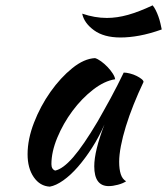

<svg xmlns="http://www.w3.org/2000/svg" viewBox="-20 -675 624 717"><path d="M442 -404Q452 -404 465.5 -400.5Q479 -397 490 -391.5Q501 -386 508.5 -380Q516 -374 516 -369Q496 -327 479 -284.5Q462 -242 450 -203Q438 -164 431.5 -130Q425 -96 425 -71Q425 -43 431 -24.5Q437 -6 451 2Q439 10 420 15Q401 20 386 20Q332 20 332 -54Q332 -111 370 -210Q350 -164 324 -123.5Q298 -83 271 -52Q244 -21 216.5 -1.5Q189 18 166 22Q129 20 106 -13.5Q83 -47 83 -99Q83 -155 107 -217Q131 -279 168.5 -332Q206 -385 250 -420.5Q294 -456 335 -458Q345 -455 357.5 -446Q370 -437 381.5 -425Q393 -413 401 -400.5Q409 -388 410 -379Q370 -373 327.5 -340Q285 -307 250.5 -260.5Q216 -214 194 -161Q172 -108 172 -62Q172 -43 186 -38Q215 -44 253 -87.5Q291 -131 345 -222Q355 -240 367.5 -262Q380 -284 393 -308Q406 -332 418.5 -356.5Q431 -381 442 -404ZM287 -624Q334 -608 379 -608Q417 -608 458 -619.5Q499 -631 550 -655Q556 -648 561.5 -637Q567 -626 571.5 -613.5Q576 -601 579 -588Q582 -575 584 -565Q539 -549 501 -542Q463 -535 430 -535Q368 -535 331 -562Q294 -589 287 -624Z"/></svg>

Font: Sweet Mavka Script
Style: Regular
Weight: 500
Designer: Pablo Impallari/Anastassiya Vishnevskaya
Foundry: Pablo Impallari/ Anastassiya Vishnevskaya
Version: Version 2.0/www.impallari.com/   behance.net/sweetcherry